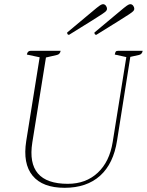

<svg xmlns="http://www.w3.org/2000/svg" viewBox="-20 -883 700 915"><path d="M288 12Q183 12 135.5 -45.5Q88 -103 105 -211L169 -610L108 -623Q111 -641 127 -641H269Q266 -624 251 -621L199 -609L134 -204Q103 -7 303 -7Q389 -7 445.5 -59.5Q502 -112 517 -206L582 -611L527 -623Q529 -634 532 -637.5Q535 -641 545 -641H660Q657 -624 642 -621L601 -612L538 -214Q521 -103 457 -45.5Q393 12 288 12ZM309 -717Q300 -717 300 -728Q359 -777 391.5 -804.5Q424 -832 439.5 -844.5Q455 -857 461 -860Q467 -863 471 -863Q479 -863 484.5 -856Q490 -849 490 -841Q490 -836 486 -831Q482 -826 465.5 -815Q449 -804 412 -781Q375 -758 309 -717ZM439 -717Q430 -717 430 -728Q489 -777 521.5 -804.5Q554 -832 569.5 -844.5Q585 -857 591 -860Q597 -863 601 -863Q609 -863 614.5 -856Q620 -849 620 -841Q620 -836 616 -831Q612 -826 595.5 -815Q579 -804 542 -781Q505 -758 439 -717Z"/></svg>

Font: Petrona Thin
Style: Italic
Weight: 100
Italic angle: -9°
Designer: Ringo R. Seeber
Foundry: Ringo R. Seeber
Version: Version 2.001; ttfautohint (v1.8.3)